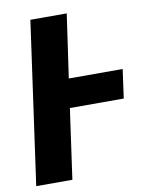

<svg xmlns="http://www.w3.org/2000/svg" viewBox="-80 -750 612 807"><g transform="rotate(-10 226.0 -346.5)"><path d="M452.1 -421.9 435.1 -298.8H205.1L163.1 0H8.8L106 -692.9H261.2L222.2 -421.9Z"/></g></svg>

Font: Fira Sans Compressed
Style: Bold Italic
Weight: 700
Width: 3
Italic angle: -8°
Designer: Carrois Corporate & Edenspiekermann AG
Foundry: Carrois Corporate GbR & Edenspiekermann AG
Version: Version 4.203;PS 004.203;hotconv 1.0.88;makeotf.lib2.5.64775